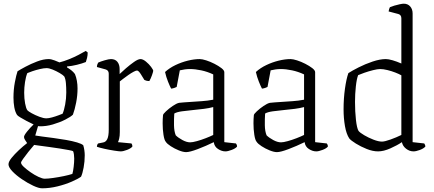

<svg xmlns="http://www.w3.org/2000/svg" viewBox="-20 -820 2351 1040"><path d="M194 -136Q191 -136 186 -137L171 -86Q181 -84 208 -80.5Q235 -77 269.5 -72.5Q304 -68 338 -62Q372 -56 397.5 -48.5Q423 -41 431 -33Q435 -20 437 -5.5Q439 9 439 21Q439 55 433 87.5Q427 120 419 137Q403 149 368.5 164Q334 179 291.5 189.5Q249 200 208 200Q190 200 160 186Q130 172 99 151Q68 130 47 108Q26 86 26 70Q26 56 42.5 35.5Q59 15 82 -6.5Q105 -28 127 -45Q122 -52 116 -61.5Q110 -71 110 -78Q110 -87 127.5 -108.5Q145 -130 162 -146Q144 -154 124.5 -164.5Q105 -175 90 -184Q75 -193 72 -198Q62 -214 57.5 -238.5Q53 -263 53 -291Q53 -335 60.5 -374.5Q68 -414 75 -434Q89 -443 118 -458.5Q147 -474 181 -487Q215 -500 244 -500Q257 -500 276.5 -492.5Q296 -485 302 -482Q326 -488 353.5 -499Q381 -510 405 -522.5Q429 -535 444 -544L455 -536Q455 -520 451.5 -506Q448 -492 445 -484Q425 -476 396.5 -469Q368 -462 343 -460V-455Q355 -448 366 -439.5Q377 -431 386 -419Q393 -402 396.5 -382Q400 -362 400 -341Q400 -303 392.5 -264.5Q385 -226 375 -199Q363 -187 333.5 -172Q304 -157 266.5 -146Q229 -135 194 -136ZM231 -179Q243 -179 261.5 -184Q280 -189 297 -195.5Q314 -202 319 -204Q327 -222 333 -254Q339 -286 339 -319Q339 -346 337 -369.5Q335 -393 328 -406Q321 -414 303 -424.5Q285 -435 265.5 -443Q246 -451 232 -451Q218 -451 196.5 -446Q175 -441 156 -434.5Q137 -428 128 -424Q120 -405 115.5 -375.5Q111 -346 111 -318Q111 -286 116 -259.5Q121 -233 128 -223Q133 -217 152 -206.5Q171 -196 193.5 -187.5Q216 -179 231 -179ZM222 148Q239 148 267.5 144Q296 140 325 134Q354 128 372 122Q376 109 379 84Q382 59 382 39Q382 28 380.5 17Q379 6 376 -1Q374 -3 353.5 -7Q333 -11 304 -15.5Q275 -20 245.5 -24Q216 -28 193.5 -31Q171 -34 165 -35Q149 -17 133 3.5Q117 24 105.5 40Q94 56 94 61Q94 70 109 84Q124 98 145.5 113Q167 128 188.5 138Q210 148 222 148Z M634 0Q625 0 599 -4Q573 -8 546 -14Q519 -20 505 -25Q505 -31 507 -36Q509 -41 512 -43L537 -48Q553 -50 561 -66.5Q569 -83 569 -118V-421Q569 -439 552 -444L505 -457Q505 -465 507.5 -471.5Q510 -478 512 -481Q525 -487 547.5 -493.5Q570 -500 581 -500Q604 -500 616 -485Q628 -470 628 -446V-419Q640 -431 662 -450Q684 -469 706 -484.5Q728 -500 741 -500Q754 -500 770.5 -486.5Q787 -473 798.5 -457.5Q810 -442 810 -436Q809 -429 803 -412Q797 -395 789 -381Q780 -381 772.5 -383Q765 -385 762 -387Q754 -401 742 -419.5Q730 -438 722 -438Q716 -438 703 -431Q690 -424 675 -413.5Q660 -403 647 -393Q634 -383 629 -379V-105Q629 -83 625.5 -69Q622 -55 619 -50L692 -43Q694 -41 695.5 -36.5Q697 -32 697 -26Q689 -16 668 -8Q647 0 634 0Z M988 4Q972 4 948.5 -5.5Q925 -15 905 -28Q885 -41 878 -52Q870 -61 865.5 -90Q861 -119 861 -152Q861 -164 861.5 -175Q862 -186 863 -196Q863 -202 879 -217Q895 -232 915.5 -246Q936 -260 950 -263Q958 -264 976.5 -265.5Q995 -267 1014 -268Q1041 -270 1072.5 -272Q1104 -274 1135 -280V-417Q1103 -432 1070 -439Q1037 -446 1009 -446Q994 -446 980.5 -444Q967 -442 954 -439L937 -349Q933 -347 925 -344Q917 -341 907 -340Q900 -353 890 -378Q880 -403 874 -430Q898 -452 930.5 -467.5Q963 -483 997.5 -491.5Q1032 -500 1062 -500Q1075 -500 1097 -493Q1119 -486 1141.5 -474.5Q1164 -463 1179.5 -451Q1195 -439 1195 -429V-50L1258 -43Q1260 -41 1262 -36.5Q1264 -32 1264 -26Q1256 -16 1235 -8Q1214 0 1201 0Q1181 0 1161 -13Q1141 -26 1138 -50Q1095 -29 1051.5 -12.5Q1008 4 988 4ZM1010 -49Q1023 -49 1046.5 -55.5Q1070 -62 1094.5 -71.5Q1119 -81 1135 -89V-240Q1112 -234 1085 -230.5Q1058 -227 1026 -224Q993 -221 965 -217Q937 -213 924 -205Q922 -175 922.5 -142Q923 -109 932 -87Q945 -74 968 -61.5Q991 -49 1010 -49Z M1480 4Q1464 4 1440.5 -5.5Q1417 -15 1397 -28Q1377 -41 1370 -52Q1362 -61 1357.5 -90Q1353 -119 1353 -152Q1353 -164 1353.5 -175Q1354 -186 1355 -196Q1355 -202 1371 -217Q1387 -232 1407.5 -246Q1428 -260 1442 -263Q1450 -264 1468.5 -265.5Q1487 -267 1506 -268Q1533 -270 1564.5 -272Q1596 -274 1627 -280V-417Q1595 -432 1562 -439Q1529 -446 1501 -446Q1486 -446 1472.5 -444Q1459 -442 1446 -439L1429 -349Q1425 -347 1417 -344Q1409 -341 1399 -340Q1392 -353 1382 -378Q1372 -403 1366 -430Q1390 -452 1422.5 -467.5Q1455 -483 1489.5 -491.5Q1524 -500 1554 -500Q1567 -500 1589 -493Q1611 -486 1633.5 -474.5Q1656 -463 1671.5 -451Q1687 -439 1687 -429V-50L1750 -43Q1752 -41 1754 -36.5Q1756 -32 1756 -26Q1748 -16 1727 -8Q1706 0 1693 0Q1673 0 1653 -13Q1633 -26 1630 -50Q1587 -29 1543.5 -12.5Q1500 4 1480 4ZM1502 -49Q1515 -49 1538.5 -55.5Q1562 -62 1586.5 -71.5Q1611 -81 1627 -89V-240Q1604 -234 1577 -230.5Q1550 -227 1518 -224Q1485 -221 1457 -217Q1429 -213 1416 -205Q1414 -175 1414.5 -142Q1415 -109 1424 -87Q1437 -74 1460 -61.5Q1483 -49 1502 -49Z M2028 0Q1999 0 1966.5 -13Q1934 -26 1907.5 -42.5Q1881 -59 1872 -70Q1856 -94 1848.5 -137Q1841 -180 1841 -228Q1841 -286 1848.5 -339.5Q1856 -393 1867 -424Q1887 -437 1922.5 -455Q1958 -473 1998 -486.5Q2038 -500 2070 -500Q2084 -500 2106.5 -493.5Q2129 -487 2154 -476V-721Q2154 -739 2138 -744L2085 -758Q2086 -765 2088 -771.5Q2090 -778 2092 -781Q2101 -785 2116 -789.5Q2131 -794 2145.5 -797Q2160 -800 2167 -800Q2189 -800 2202 -785Q2215 -770 2215 -747V-50L2278 -43Q2279 -41 2281.5 -36.5Q2284 -32 2284 -26Q2274 -15 2253.5 -7.5Q2233 0 2220 0Q2198 0 2179.5 -14.5Q2161 -29 2157 -50Q2132 -33 2095 -16.5Q2058 0 2028 0ZM2049 -53Q2064 -53 2096 -64.5Q2128 -76 2154 -89V-412Q2142 -419 2121.5 -427Q2101 -435 2078.5 -440.5Q2056 -446 2039 -446Q2025 -446 2001 -440Q1977 -434 1954 -426Q1931 -418 1920 -413Q1912 -393 1907.5 -352Q1903 -311 1903 -268Q1903 -216 1908 -171Q1913 -126 1922 -111Q1930 -101 1953 -87.5Q1976 -74 2003 -63.5Q2030 -53 2049 -53Z"/></svg>

Font: Texturina 72pt ExtraLight
Style: Regular
Weight: 200
Designer: Guillermo Torres Carreño
Foundry: Omnibus-Type
Version: Version 1.002; ttfautohint (v1.8.3)